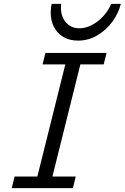

<svg xmlns="http://www.w3.org/2000/svg" viewBox="-20 -969 643 989"><path d="M528.8 -696.3 514.2 -637.2H394L250 -59.6H370.1L355.5 0H40.5L55.2 -59.6H172.4L316.4 -637.2H199.2L213.9 -696.3ZM382.3 -759.8Q336.9 -759.8 305.2 -779.3Q273.4 -798.8 257.3 -831.5Q241.2 -864.3 241.2 -903.3Q241.2 -930.2 246.6 -949.2H295.4Q293.9 -941.9 293.9 -928.2Q293.9 -898.9 305.4 -875Q316.9 -851.1 338.4 -837.2Q359.9 -823.2 388.7 -823.2Q421.4 -823.2 454.3 -840.6Q487.3 -857.9 513.4 -887Q539.6 -916 552.2 -949.2H602.5Q590.8 -901.4 559.3 -857.9Q527.8 -814.5 481.7 -787.1Q435.5 -759.8 382.3 -759.8Z"/></svg>

Font: Lesson One Light
Style: Italic
Weight: 300
Italic angle: -14°
Designer: But Ko, Victor Gaultney, Annie Olsen, Julie Remington, Don Collingsworth, Eric Hays, Becca Hirsbrunner
Version: Version 1.100